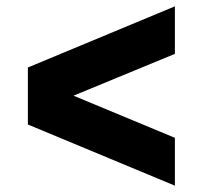

<svg xmlns="http://www.w3.org/2000/svg" viewBox="-20 -596 640 606"><path d="M532 -10 68 -203V-383L532 -576V-426L212 -294L532 -161Z"/></svg>

Font: Geist Mono Black
Style: Regular
Weight: 900
Monospace: yes
Designer: Basement.studio, Andrés Briganti, Mateo Zaragoza
Foundry: Basement.studio, Vercel, Andrés Briganti, Guido Ferreyra, Mateo Zaragoza
Version: Version 1.500; ttfautohint (v1.8.4.7-5d5b)